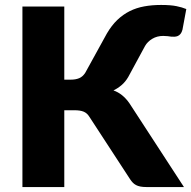

<svg xmlns="http://www.w3.org/2000/svg" viewBox="-20 -755 772 775"><path d="M239.5 -433.5H266.5Q285.5 -433.5 299.8 -439.5Q314 -445.5 324 -461L411.5 -620Q430.5 -652.5 453.5 -674.5Q476.5 -696.5 503.5 -710Q530.5 -723.5 562 -729.2Q593.5 -735 630 -735Q669 -735 692.2 -730.2Q715.5 -725.5 732 -718.5L716.5 -635Q713.5 -624 708.5 -618Q703.5 -612 697.2 -609.5Q691 -607 684.2 -606.8Q677.5 -606.5 671.5 -607Q666 -608 656.8 -609Q647.5 -610 639 -610Q614 -610 594.8 -598.5Q575.5 -587 565.5 -569.5L497.5 -444Q486 -424.5 470.8 -411.5Q455.5 -398.5 438 -390Q475.5 -377 502.5 -338L722.5 0H571.5Q557 0 546.8 -2Q536.5 -4 529 -8Q521.5 -12 516 -17.8Q510.5 -23.5 505.5 -31L340.5 -284Q331.5 -298.5 317.8 -304.2Q304 -310 280.5 -310H239.5V0H70.5V-728.5H239.5Z"/></svg>

Font: Lato Black
Style: Regular
Weight: 900
Designer: Lukasz Dziedzic
Foundry: tyPoland Lukasz Dziedzic
Version: Version 2.007; 2014-02-27